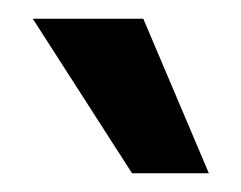

<svg xmlns="http://www.w3.org/2000/svg" viewBox="-20 -740 257 205"><path d="M15 -720H133L203 -555H121Z"/></svg>

Font: Mukta ExtraBold
Style: Regular
Weight: 800
Designer: Girish Dalvi and Yashodeep Gholap
Foundry: Ek Type
Version: Version 2.538;PS 1.002;hotconv 16.6.51;makeotf.lib2.5.65220;